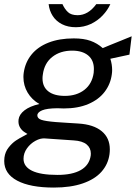

<svg xmlns="http://www.w3.org/2000/svg" viewBox="-25 -718 646 910"><path d="M-5 45Q-5 40 -4 29Q-0.5 1.5 16 -19.2Q32.5 -40 50.5 -52Q68.5 -64 91.5 -75.5Q102.5 -81 105 -83Q102.5 -84.5 90.5 -92.2Q78.5 -100 70.5 -113Q62.5 -126 62.5 -142Q62.5 -148 63 -151.5Q66 -175.5 91 -195Q116 -214.5 161.5 -225Q126 -245.5 106 -279Q86 -312.5 86 -353Q86 -363 87.5 -373.5Q94.5 -422.5 124.2 -459.2Q154 -496 205 -516Q256 -536 324.5 -536Q372 -536 404 -524.5Q436 -513 462 -490L495.5 -504Q522 -514.5 550 -526Q578 -537.5 599 -546L588.5 -459L498 -439.5Q506.5 -412.5 506.5 -386Q506.5 -376 505 -366Q499 -319.5 471 -282.8Q443 -246 393.8 -225Q344.5 -204 277.5 -204Q261 -204 247 -205Q197 -204.5 174.5 -195Q152 -185.5 152 -171Q152 -156.5 171.2 -150Q190.5 -143.5 239.5 -139.5L291.5 -136L347 -132.5Q418.5 -128 457 -96.2Q495.5 -64.5 495.5 -10Q495.5 1 494 13Q487.5 60.5 456 96Q424.5 131.5 367.5 151.2Q310.5 171 230 171Q118 171 56.5 138.2Q-5 105.5 -5 45ZM247.5 111Q318 111 358.2 87.8Q398.5 64.5 405 19Q405.5 16 405.5 10Q405.5 -17 385.5 -33.5Q365.5 -50 325 -52.5L187 -62Q166.5 -63.5 142.8 -50.5Q119 -37.5 102.8 -14.8Q86.5 8 86.5 34.5Q86.5 71.5 126.5 91.2Q166.5 111 247.5 111ZM176.5 -346.5Q176.5 -306.5 204 -285Q231.5 -263.5 282.5 -263.5Q338 -263.5 374.8 -292Q411.5 -320.5 419 -372.5Q420 -379 420 -390.5Q420 -433 392.5 -455.5Q365 -478 317 -478Q260.5 -478 222.8 -448.2Q185 -418.5 178 -364.5Q176.5 -355.5 176.5 -346.5ZM205.5 -698.5H271Q281 -676 296.5 -661Q312 -646 343 -646Q393 -646 431.5 -698.5H498Q485 -669.5 461.2 -644.5Q437.5 -619.5 405 -604.2Q372.5 -589 334.5 -589Q297 -589 269 -603.2Q241 -617.5 225 -642.2Q209 -667 205.5 -698.5Z"/></svg>

Font: 1883 Sans
Style: Italic
Weight: 400
Italic angle: -8°
Designer: 1883 Sans project is a fork of Public Sans.
Version: Version 1.009